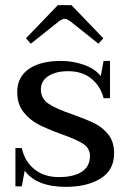

<svg xmlns="http://www.w3.org/2000/svg" viewBox="-20 -717 496 747"><path d="M81 -568 205 -697H258L382 -568L363 -547L255 -633Q239 -644 232 -644Q223 -644 208 -633L100 -547ZM76 -53 65 8H40V-141H65Q76 -89 114 -58.5Q152 -28 209 -28Q267 -28 298.5 -49Q330 -70 330 -110Q330 -141 302 -158.5Q274 -176 216 -196Q162 -216 128.5 -233.5Q95 -251 71 -281.5Q47 -312 47 -359Q47 -417 92 -448.5Q137 -480 218 -480Q263 -480 306 -465Q349 -450 372 -421L383 -480H408V-335H383Q371 -382 335.5 -411Q300 -440 245 -440Q197 -440 168 -421Q139 -402 139 -369Q139 -333 169.5 -313Q200 -293 262 -272Q315 -253 347 -237.5Q379 -222 401.5 -193.5Q424 -165 424 -121Q424 -55 371.5 -22.5Q319 10 236 10Q123 10 76 -53Z"/></svg>

Font: TavirajRegular
Style: Regular
Weight: 400
Designer: Katatrad Team
Foundry: CadsonDemak
Version: Version 1.000